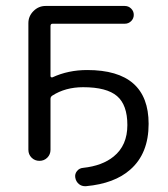

<svg xmlns="http://www.w3.org/2000/svg" viewBox="-20 -562 563 644"><path d="M272.5 -327.1Q478.5 -327.1 478.5 -146.5Q478.5 -46.9 417 6.8Q364.3 53.7 268.6 62.5Q266.6 62.5 264.6 62.5Q253.9 62.5 245.1 55.7Q234.4 46.9 232.4 33.2Q230.5 21.5 238.3 11.7Q246.1 2 258.8 1Q323.2 -5.9 361.3 -37.1Q407.2 -74.2 407.2 -142.6Q407.2 -210 372.6 -239.7Q337.9 -269.5 258.8 -269.5Q199.2 -269.5 155.3 -241.2Q149.4 -237.3 149.4 -230.5V-59.6Q149.4 -43.9 138.7 -33.2Q127.9 -22.5 112.3 -22.5Q96.7 -22.5 85.9 -33.2Q75.2 -43.9 75.2 -59.6V-484.4Q75.2 -507.8 92.3 -524.9Q109.4 -542 132.8 -542H398.4Q411.1 -542 419.9 -533.2Q428.7 -524.4 428.7 -512.2Q428.7 -500 419.9 -491.2Q411.1 -482.4 398.4 -482.4H156.2Q149.4 -482.4 149.4 -474.6V-306.6Q149.4 -304.7 151.4 -303.2Q153.3 -301.8 156.2 -302.7Q209 -327.1 272.5 -327.1Z"/></svg>

Font: Gen Jyuu Gothic P Normal
Style: Regular
Weight: 300
Designer: [Source Han Sans]
Ryoko NISHIZUKA  (kana & ideographs); Paul D. Hunt (Latin, Greek & Cyrillic); Wenlong ZHANG  (bopomofo
Version: Version 1.002.20150607